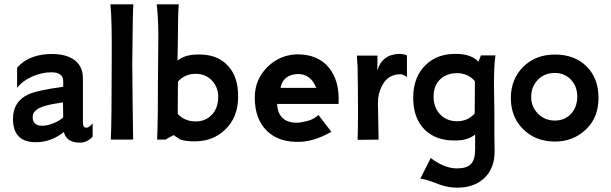

<svg xmlns="http://www.w3.org/2000/svg" viewBox="-20 -645 2823 887"><path d="M408 -75V-14Q383 14 349 14Q287 14 275 -35Q216 12 145 12Q40 12 40 -96Q40 -175 109 -208Q151 -228 272 -244V-270Q272 -311 217 -311Q173 -311 128 -291Q83 -271 59 -239V-332Q108 -389 200 -395Q270 -399 313 -375Q363 -346 363 -284V-78Q363 -55 380 -55Q391 -55 408 -75ZM272 -103 271 -172Q220 -165 189 -156Q133 -140 131 -108Q129 -64 175 -64Q199 -64 228 -76Q257 -88 272 -103Z M490 -625H596Q593 -585 591 -349Q591 -339 593 -141L595 0H492Q496 -92 496 -340Q498 -556 490 -625Z M1080 -194Q1079 -103 1021 -47Q965 8 879 8Q834 8 812 -1Q797 -10 782 -21L744 0H706Q710 -91 710 -316Q710 -360 711 -419Q712 -483 711 -523Q709 -585 704 -625H806Q802 -582 802 -495Q802 -471 801.5 -440.5Q801 -410 800.5 -392.5Q800 -375 800 -365Q833 -392 889 -393Q983 -397 1034 -340Q1082 -288 1080 -194ZM988 -194Q989 -241 959.5 -272.5Q930 -304 884 -304Q834 -304 802 -268Q802 -175 801 -119Q833 -84 884 -84Q929 -84 958 -114Q987 -144 988 -194Z M1544 -165H1260Q1265 -78 1352 -78Q1363 -78 1377 -81Q1426 -89 1451 -114L1511 -36Q1434 7 1370 10Q1271 15 1214 -39.5Q1157 -94 1157 -195Q1157 -277 1215 -335Q1272 -392 1354 -394Q1449 -394 1499.5 -332.5Q1550 -271 1544 -165ZM1276 -239H1441Q1416 -303 1357 -303Q1288 -301 1276 -239Z M1860 -389V-289Q1843 -302 1830 -302Q1772 -302 1745 -249Q1725 -210 1726 -168L1729 0L1632 1Q1636 -96 1632 -339Q1630 -353 1629 -388H1724L1723 -319Q1745 -394 1825 -396Q1845 -396 1860 -389Z M2202 -389H2269Q2262 -347 2262 -254Q2262 -232 2263 -186Q2264 -140 2264 -118V-21Q2265 20 2265 54Q2265 135 2215 180Q2168 222 2092 222Q2077 222 2069 221Q2034 218 1991 200Q1946 183 1922 180L1970 85Q2033 133 2092 133Q2136 133 2155.5 113Q2175 93 2175 45V-24Q2145 3 2086 4Q1993 6 1940.5 -47.5Q1888 -101 1889 -197Q1890 -290 1946 -344.5Q2002 -399 2093 -396Q2159 -394 2190 -360ZM2174 -270Q2141 -307 2092 -307Q2045 -307 2015 -280Q1982 -250 1983 -196Q1984 -147 2014 -116Q2044 -85 2091 -85Q2142 -85 2173 -121Q2173 -214 2174 -270Z M2745 -193Q2745 -102 2687 -47Q2628 9 2544 9Q2453 9 2394 -51Q2339 -108 2340 -195Q2341 -280 2397 -336Q2454 -393 2544 -393Q2635 -393 2690 -338Q2745 -283 2745 -193ZM2647 -198Q2647 -246 2617.5 -277Q2588 -308 2543 -308Q2496 -308 2465 -276.5Q2434 -245 2434 -198Q2433 -154 2465 -120Q2497 -88 2543 -88Q2588 -88 2617 -118Q2646 -148 2647 -198Z"/></svg>

Font: GFS Neohellenic Rg
Style: Bold
Weight: 700
Designer: Designed by Takis Katsoulidis and George D. Matthiopoulos.
Foundry: Designed by Takis Katsoulidis and George D. Matthiopoulos.
Version: Version 1.0